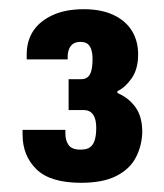

<svg xmlns="http://www.w3.org/2000/svg" viewBox="-20 -825 356 417"><path d="M156 -428Q89 -428 59 -457.5Q29 -487 29 -533V-543H122V-535Q122 -520 129 -510Q136 -500 155 -500Q169 -500 176 -505.5Q183 -511 186 -521.5Q189 -532 189 -547Q189 -560 186 -568.5Q183 -577 177 -581.5Q171 -586 161 -586H129V-653H156Q165 -653 170.5 -657.5Q176 -662 178.5 -672Q181 -682 181 -697Q181 -708 178.5 -716.5Q176 -725 170.5 -729.5Q165 -734 155 -734Q145 -734 139 -730Q133 -726 130 -718.5Q127 -711 127 -702V-696H38V-707Q38 -736 52 -757.5Q66 -779 94 -792Q122 -805 162 -805Q200 -805 226.5 -792.5Q253 -780 266.5 -758Q280 -736 280 -707Q280 -675 266 -655Q252 -635 235 -627V-623Q259 -613 274 -592.5Q289 -572 289 -538Q288 -507 274.5 -482Q261 -457 232 -442.5Q203 -428 156 -428Z"/></svg>

Font: Archivo Condensed Black
Style: Regular
Weight: 900
Width: 3
Designer: Hector Gatti
Foundry: Omnibus-Type
Version: Version 2.001